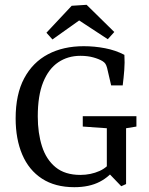

<svg xmlns="http://www.w3.org/2000/svg" viewBox="-20 -770 619 798"><path d="M289 8Q209 8 154.5 -27.5Q100 -63 72.5 -127.5Q45 -192 45 -278Q45 -378 80.5 -444.5Q116 -511 179.5 -544.5Q243 -578 328 -578Q373 -578 417 -569.5Q461 -561 497 -542Q499 -510 496.5 -478.5Q494 -447 490 -415H442L425 -488Q422 -499 418 -505Q414 -511 406 -516Q391 -525 367.5 -531.5Q344 -538 314 -538Q262 -538 222 -511Q182 -484 159.5 -428.5Q137 -373 137 -286Q137 -217 154.5 -162Q172 -107 211 -75Q250 -43 314 -43Q357 -43 394 -59.5Q431 -76 454 -116L466 -79Q438 -37 394.5 -14.5Q351 8 289 8ZM484 4 433 -49H424V-237L324 -244V-287H547V-244L504 -237V-5ZM173 -634 278 -746 340 -750 455 -637 428 -607 309 -685 198 -606Z"/></svg>

Font: Yrsa
Style: Regular
Weight: 400
Designer: Anna Giedrys (Yrsa+Rasa design), David Brezina (Yrsa art-direction, Rasa art-direction, design)
Foundry: Rosetta Type Foundry
Version: Version 2.004